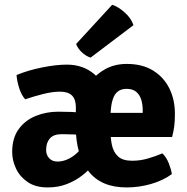

<svg xmlns="http://www.w3.org/2000/svg" viewBox="-20 -786 799 820"><path d="M32 -136.5Q32 -196.5 59.8 -234.5Q87.5 -272.5 132.5 -290.8Q177.5 -309 229 -309Q253 -309 287.2 -307.8Q321.5 -306.5 349 -301V-205.5Q326 -210.5 295.8 -211.8Q265.5 -213 244 -213Q209 -213 193 -194.8Q177 -176.5 177 -145.5Q177 -124.5 190 -110.2Q203 -96 226 -96Q247 -96 269 -105.8Q291 -115.5 311 -134.5Q331 -153.5 345.5 -180.5L378.5 -82.5Q359 -58.5 330.5 -36.2Q302 -14 265.2 0.2Q228.5 14.5 183.5 14.5Q132 14.5 98.5 -8.2Q65 -31 48.5 -65.8Q32 -100.5 32 -136.5ZM304 -244.5V-328.5Q304 -361.5 287.5 -378Q271 -394.5 237 -394.5Q204 -394.5 165.2 -384.8Q126.5 -375 87.5 -362Q71.5 -380 62.2 -409Q53 -438 50.5 -465.5Q100 -486 160 -498Q220 -510 265.5 -510Q336 -510 384.2 -468Q432.5 -426 432.5 -339.5V-244.5ZM396.5 -201V-304H589.5V-315.5Q589.5 -340.5 583 -361Q576.5 -381.5 561.5 -394Q546.5 -406.5 521 -406.5Q482.5 -406.5 467 -374.8Q451.5 -343 451.5 -278V-234Q451.5 -198 457.8 -167.5Q464 -137 483.8 -118.2Q503.5 -99.5 544.5 -99.5Q578.5 -99.5 610.8 -108.8Q643 -118 673.5 -131Q690.5 -114.5 700.5 -89.5Q710.5 -64.5 714 -42.5Q676.5 -15 625 -0.2Q573.5 14.5 520.5 14.5Q411 14.5 357.5 -55.5Q304 -125.5 303.5 -244.5Q303.5 -296 318.2 -344Q333 -392 361 -430.2Q389 -468.5 429.5 -490.8Q470 -513 521.5 -513Q587.5 -513 633.2 -485Q679 -457 703 -409Q727 -361 727 -300.5Q727 -268.5 724.2 -247Q721.5 -225.5 715 -201ZM459 -765.5Q486 -757 513.5 -732Q541 -707 550 -678.5L367 -540Q348.5 -545.5 330.8 -561.5Q313 -577.5 305 -598Z"/></svg>

Font: Signika Negative Light
Style: Bold
Weight: 700
Version: Version 2.001